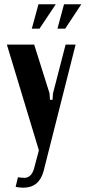

<svg xmlns="http://www.w3.org/2000/svg" viewBox="-20 -704 401 899"><path d="M285.2 -569.8H249L279.8 -684.1H360.8ZM165 -569.8H128.9L160.2 -684.1H241.2ZM12.2 -495.1H140.1L211.9 -267.1L213.9 -236.8H226.1L228 -266.1L287.1 -495.1H334L184.1 97.2Q163.1 174.8 88.9 174.8Q70.8 174.8 53.2 170.9L64 126Q80.6 128.4 94.7 128.7Q108.9 128.9 120.8 118.4Q132.8 107.9 139.2 85.9L162.1 0Z"/></svg>

Font: Moniqa Black Paragraph
Style: Regular
Weight: 900
Designer: Rajesh Rajput
Foundry: Rajesh Rajput
Version: Version 1.000